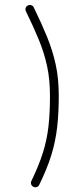

<svg xmlns="http://www.w3.org/2000/svg" viewBox="-20 -728 341 788"><path d="M117.2 38.6Q110.4 35.6 107.9 28.3Q105.5 21 108.9 14.6Q139.6 -48.8 156.2 -101.8Q172.9 -154.8 179 -210Q185.1 -265.1 185.1 -334Q185.1 -401.9 173.3 -456.3Q161.6 -510.7 139.6 -564.2Q117.7 -617.7 86.4 -681.6Q83 -688.5 85.4 -695.6Q87.9 -702.6 94.7 -705.6Q101.6 -709 108.6 -706.5Q115.7 -704.1 118.7 -697.3Q149.9 -633.3 172.9 -577.4Q195.8 -521.5 208.5 -463.6Q221.2 -405.8 221.2 -334Q221.2 -264.2 214.6 -206.1Q208 -147.9 190.7 -91.6Q173.3 -35.2 141.1 30.3Q138.2 37.1 131.1 39.6Q124 42 117.2 38.6Z"/></svg>

Font: Mikhak ExtraLight
Style: Regular
Weight: 200
Designer: Amin Abedi
Version: Version 3.3